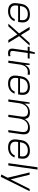

<svg xmlns="http://www.w3.org/2000/svg" viewBox="1928 -2708 971 4868"><g transform="rotate(90 2414.0 -274.5)"><path d="M262 7Q188 7 140 -18.5Q92 -44 72 -93.5Q52 -143 62 -215L78 -325Q88 -395 123 -444.5Q158 -494 215 -520.5Q272 -547 346 -547Q458 -547 510 -486.5Q562 -426 546 -316L537 -248H114L121 -296H496L483 -277L490 -329Q501 -407 460.5 -450.5Q420 -494 338 -494Q253 -494 200.5 -449.5Q148 -405 137 -324L120 -210Q110 -130 148.5 -88Q187 -46 270 -46Q344 -46 393.5 -75.5Q443 -105 463 -161L518 -158Q490 -79 423.5 -36Q357 7 262 7Z M662 -540H733L1066 0H995ZM844 -293 896 -277 648 0H581ZM827 -268 1070 -540H1137L878 -253Z M1329 7Q1260 7 1233 -27.5Q1206 -62 1216 -135L1273 -540L1308 -671H1349L1274 -135Q1267 -83 1282 -64.5Q1297 -46 1343 -46Q1358 -46 1372.5 -47.5Q1387 -49 1403 -53L1407 -4Q1394 -1 1380.5 1.5Q1367 4 1354 5.5Q1341 7 1329 7ZM1170 -540H1467L1460 -491H1163Z M1593 -540H1627L1624 -346L1575 0H1517ZM1594 -305Q1611 -424 1668.5 -485.5Q1726 -547 1817 -547Q1833 -547 1849 -545Q1865 -543 1881 -539L1869 -486Q1842 -494 1806 -494Q1727 -494 1678.5 -442Q1630 -390 1615 -285Z M2099 7Q2025 7 1977 -18.5Q1929 -44 1909 -93.5Q1889 -143 1899 -215L1915 -325Q1925 -395 1960 -444.5Q1995 -494 2052 -520.5Q2109 -547 2183 -547Q2295 -547 2347 -486.5Q2399 -426 2383 -316L2374 -248H1951L1958 -296H2333L2320 -277L2327 -329Q2338 -407 2297.5 -450.5Q2257 -494 2175 -494Q2090 -494 2037.5 -449.5Q1985 -405 1974 -324L1957 -210Q1947 -130 1985.5 -88Q2024 -46 2107 -46Q2181 -46 2230.5 -75.5Q2280 -105 2300 -161L2355 -158Q2327 -79 2260.5 -36Q2194 7 2099 7Z M3325 -332Q3337 -417 3306.5 -458Q3276 -499 3201 -499Q3112 -499 3056.5 -439Q3001 -379 2984 -265L2943 -201L2952 -265Q2971 -401 3042 -474Q3113 -547 3228 -547Q3322 -547 3360 -494.5Q3398 -442 3383 -332L3336 0H3278ZM2576 -540H2610L2607 -346L2558 0H2500ZM2936 -332Q2948 -417 2917.5 -458Q2887 -499 2812 -499Q2723 -499 2667.5 -439Q2612 -379 2595 -265L2554 -201L2564 -265Q2585 -402 2655.5 -474.5Q2726 -547 2838 -547Q2932 -547 2970.5 -494.5Q3009 -442 2994 -332L2947 0H2889Z M3717 7Q3643 7 3595 -18.5Q3547 -44 3527 -93.5Q3507 -143 3517 -215L3533 -325Q3543 -395 3578 -444.5Q3613 -494 3670 -520.5Q3727 -547 3801 -547Q3913 -547 3965 -486.5Q4017 -426 4001 -316L3992 -248H3569L3576 -296H3951L3938 -277L3945 -329Q3956 -407 3915.5 -450.5Q3875 -494 3793 -494Q3708 -494 3655.5 -449.5Q3603 -405 3592 -324L3575 -210Q3565 -130 3603.5 -88Q3642 -46 3725 -46Q3799 -46 3848.5 -75.5Q3898 -105 3918 -161L3973 -158Q3945 -79 3878.5 -36Q3812 7 3717 7Z M4280 -740 4176 0H4118L4222 -740Z M4403 180 4501 -10 4489 27 4352 -540H4410L4528 -64H4532L4770 -540H4828L4464 191Z"/></g></svg>

Font: Pathway Extreme 8pt Thin 12pt Thin
Style: Italic
Weight: 250
Italic angle: -8°
Version: Version 1.001;gftools[0.9.26]